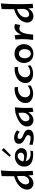

<svg xmlns="http://www.w3.org/2000/svg" viewBox="1967 -2817 871 4845"><g transform="rotate(-90 2402.5 -394.5)"><path d="M514 -4 408 6Q392 -133 385 -266.5Q378 -400 377.5 -530.5Q377 -661 381 -788L523 -810Q515 -714 511 -614.5Q507 -515 505.5 -413Q504 -311 506.5 -208.5Q509 -106 514 -4ZM201 14Q159 14 122 -4.5Q85 -23 63 -58.5Q41 -94 41 -145Q41 -202 73.5 -264.5Q106 -327 182 -383Q258 -439 384 -476L418 -409Q340 -392 291 -362.5Q242 -333 216 -299Q190 -265 180.5 -234Q171 -203 171 -183Q171 -144 191 -119Q211 -94 249 -94Q283 -94 314.5 -113.5Q346 -133 367 -172.5Q388 -212 387 -271L445 -314Q440 -225 416.5 -163Q393 -101 358 -62Q323 -23 282.5 -4.5Q242 14 201 14Z M1011 2Q955 8 898.5 6Q842 4 792 -9Q742 -22 703.5 -48Q665 -74 643 -116Q621 -158 621 -219Q621 -279 643 -323Q665 -367 702.5 -396.5Q740 -426 785.5 -440.5Q831 -455 877 -455Q947 -455 994 -429.5Q1041 -404 1065 -366Q1089 -328 1088 -288Q1088 -255 1072.5 -223Q1057 -191 1021.5 -170.5Q986 -150 924 -150Q902 -150 872.5 -154Q843 -158 812.5 -165.5Q782 -173 755 -183.5Q728 -194 710 -207L736 -251Q755 -239 786.5 -230Q818 -221 864 -221Q893 -221 917.5 -229.5Q942 -238 957 -257.5Q972 -277 972 -306Q972 -324 964 -342Q956 -360 937.5 -372.5Q919 -385 886 -385Q853 -385 822.5 -362.5Q792 -340 772 -305.5Q752 -271 752 -232Q752 -178 772.5 -140.5Q793 -103 830 -82.5Q867 -62 916 -58Q965 -54 1023 -66ZM903 -555 866 -585 1038 -787 1090 -736Z M1357 21Q1309 21 1259 13Q1209 5 1169 -7L1177 -93Q1200 -84 1225.5 -76Q1251 -68 1279.5 -62.5Q1308 -57 1337 -57Q1366 -57 1383.5 -66.5Q1401 -76 1409 -90.5Q1417 -105 1417 -118Q1417 -140 1401 -155.5Q1385 -171 1360 -184Q1335 -197 1306.5 -211.5Q1278 -226 1253 -244.5Q1228 -263 1212 -289.5Q1196 -316 1196 -355Q1196 -395 1216.5 -421.5Q1237 -448 1271 -461Q1305 -474 1346 -474Q1395 -474 1447.5 -454.5Q1500 -435 1538 -400L1498 -331Q1470 -361 1436.5 -373.5Q1403 -386 1376 -386Q1350 -386 1334.5 -371Q1319 -356 1319 -334Q1319 -308 1336 -290Q1353 -272 1379.5 -260Q1406 -248 1436 -236Q1466 -224 1492.5 -208.5Q1519 -193 1536 -169Q1553 -145 1553 -108Q1553 -59 1525.5 -31Q1498 -3 1454 9Q1410 21 1357 21Z M1794 14Q1752 14 1715 -4.5Q1678 -23 1656 -58.5Q1634 -94 1634 -145Q1634 -202 1666.5 -256Q1699 -310 1775 -357Q1851 -404 1977 -441L2011 -374Q1933 -357 1884 -332.5Q1835 -308 1809 -281.5Q1783 -255 1773.5 -229Q1764 -203 1764 -183Q1764 -144 1784 -115.5Q1804 -87 1842 -87Q1876 -87 1908.5 -108.5Q1941 -130 1962 -171Q1983 -212 1983 -271L2041 -314Q2035 -225 2011.5 -163Q1988 -101 1952.5 -62Q1917 -23 1876 -4.5Q1835 14 1794 14ZM2006 13Q1999 -28 1993 -84.5Q1987 -141 1984 -200Q1981 -259 1979 -311Q1977 -363 1976.5 -398.5Q1976 -434 1977 -441L2118 -456Q2103 -329 2101.5 -221.5Q2100 -114 2106 -10Z M2459 6Q2399 6 2345.5 -14.5Q2292 -35 2258.5 -78Q2225 -121 2225 -187Q2225 -248 2250 -295.5Q2275 -343 2317.5 -376.5Q2360 -410 2412 -430.5Q2464 -451 2519.5 -458Q2575 -465 2624 -459L2631 -375Q2585 -381 2538.5 -372.5Q2492 -364 2454 -341Q2416 -318 2393 -280.5Q2370 -243 2370 -191Q2370 -139 2405 -104Q2440 -69 2500 -69Q2545 -69 2586.5 -86Q2628 -103 2662 -132L2672 -61Q2626 -28 2571.5 -11Q2517 6 2459 6Z M2964 6Q2904 6 2850.5 -14.5Q2797 -35 2763.5 -78Q2730 -121 2730 -187Q2730 -248 2755 -295.5Q2780 -343 2822.5 -376.5Q2865 -410 2917 -430.5Q2969 -451 3024.5 -458Q3080 -465 3129 -459L3136 -375Q3090 -381 3043.5 -372.5Q2997 -364 2959 -341Q2921 -318 2898 -280.5Q2875 -243 2875 -191Q2875 -139 2910 -104Q2945 -69 3005 -69Q3050 -69 3091.5 -86Q3133 -103 3167 -132L3177 -61Q3131 -28 3076.5 -11Q3022 6 2964 6Z M3469 12Q3391 12 3339 -22Q3287 -56 3261 -110Q3235 -164 3235 -223Q3235 -283 3261 -338Q3287 -393 3339 -428Q3391 -463 3467 -463Q3549 -463 3603 -428.5Q3657 -394 3684.5 -340Q3712 -286 3712 -226Q3712 -167 3684.5 -112Q3657 -57 3603.5 -22.5Q3550 12 3469 12ZM3471 -52Q3513 -52 3538 -75.5Q3563 -99 3574.5 -135.5Q3586 -172 3586 -212Q3586 -248 3572.5 -280Q3559 -312 3533.5 -332.5Q3508 -353 3469 -353Q3433 -353 3407 -332Q3381 -311 3367.5 -278.5Q3354 -246 3354 -210Q3354 -168 3369 -131.5Q3384 -95 3410.5 -73.5Q3437 -52 3471 -52Z M3952 6 3916 -125Q3920 -211 3945.5 -282Q3971 -353 4013 -399.5Q4055 -446 4108 -461Q4161 -476 4218 -449L4195 -316Q4131 -346 4087.5 -339Q4044 -332 4017 -290Q3990 -248 3975 -173.5Q3960 -99 3952 6ZM3952 6H3818Q3829 -72 3834 -146Q3839 -220 3837.5 -293Q3836 -366 3828 -440L3934 -462Q3944 -395 3949.5 -336.5Q3955 -278 3956.5 -223.5Q3958 -169 3956.5 -112.5Q3955 -56 3952 6Z M4729 -4 4623 6Q4607 -133 4600 -266.5Q4593 -400 4592.5 -530.5Q4592 -661 4596 -788L4738 -810Q4730 -714 4726 -614.5Q4722 -515 4720.5 -413Q4719 -311 4721.5 -208.5Q4724 -106 4729 -4ZM4416 14Q4374 14 4337 -4.5Q4300 -23 4278 -58.5Q4256 -94 4256 -145Q4256 -202 4288.5 -264.5Q4321 -327 4397 -383Q4473 -439 4599 -476L4633 -409Q4555 -392 4506 -362.5Q4457 -333 4431 -299Q4405 -265 4395.5 -234Q4386 -203 4386 -183Q4386 -144 4406 -119Q4426 -94 4464 -94Q4498 -94 4529.5 -113.5Q4561 -133 4582 -172.5Q4603 -212 4602 -271L4660 -314Q4655 -225 4631.5 -163Q4608 -101 4573 -62Q4538 -23 4497.5 -4.5Q4457 14 4416 14Z"/></g></svg>

Font: Marhey Light
Style: Regular
Weight: 400
Version: Version 1.000